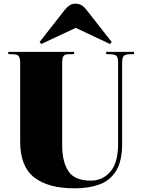

<svg xmlns="http://www.w3.org/2000/svg" viewBox="-20 -1013 776 1047"><path d="M388 14Q242 14 166 -46Q90 -106 90 -240V-668Q90 -693 83.5 -704.5Q77 -716 54 -717L25 -718V-730H384V-718L349 -717Q331 -716 325 -705.5Q319 -695 319 -668V-221Q319 -131 353 -79.5Q387 -28 475 -28Q540 -28 582 -77Q624 -126 624 -228V-668Q624 -697 616.5 -706.5Q609 -716 586 -717L559 -718V-730H711V-718L682 -717Q661 -716 653.5 -706.5Q646 -697 646 -668V-229Q646 -135 613.5 -82Q581 -29 523 -7.5Q465 14 388 14ZM205 -773 196 -784 333 -959Q345 -974 359 -983.5Q373 -993 393 -993Q410 -993 424.5 -984.5Q439 -976 455 -955L589 -784L580 -773L393 -861Z"/></svg>

Font: Literata 72pt Black
Style: Regular
Weight: 900
Designer: Latin by Veronika Burian and Jose Scaglione. Greek by Irene Vlachou. Cyrillic by Vera Evstafieva.
Foundry: TypeTogether
Version: Version 3.002